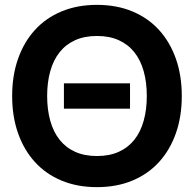

<svg xmlns="http://www.w3.org/2000/svg" viewBox="-20 -755 798 790"><path d="M379 15Q298 15 233.2 -12Q168.5 -39 123.5 -88.5Q78.5 -138 54.2 -207Q30 -276 30 -360Q30 -444 54.2 -513Q78.5 -582 123.5 -631.5Q168.5 -681 233.2 -708Q298 -735 379 -735Q460 -735 524.8 -708Q589.5 -681 634.5 -631.5Q679.5 -582 703.8 -513Q728 -444 728 -360Q728 -276 703.8 -207Q679.5 -138 634.5 -88.5Q589.5 -39 524.8 -12Q460 15 379 15ZM379 -113Q430.5 -113 469 -130.5Q507.5 -148 533 -180.2Q558.5 -212.5 571.2 -258.2Q584 -304 584 -360Q584 -416.5 571.2 -462Q558.5 -507.5 533 -539.8Q507.5 -572 469 -589.5Q430.5 -607 379 -607Q327.5 -607 289 -589.5Q250.5 -572 225 -539.8Q199.5 -507.5 186.8 -462Q174 -416.5 174 -360Q174 -304 186.8 -258.2Q199.5 -212.5 225 -180.2Q250.5 -148 289 -130.5Q327.5 -113 379 -113ZM243 -412H515V-308H243Z"/></svg>

Font: Vela Sans ExtBd
Style: Regular
Weight: 800
Designer: Principal design: Mikhail Sharanda - project Manrope.
Design modification: Ravid Balaliev
Foundry: Mikhail Sharanda
Version: Version 1.001